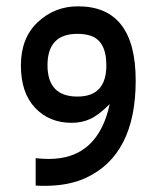

<svg xmlns="http://www.w3.org/2000/svg" viewBox="-20 -588 452 610"><path d="M228 -567.9Q411.1 -567.9 411.1 -332Q411.1 -96.2 252.9 -22.9Q198.2 2.4 122.1 2.4H109.4L93.3 1.5V-85.4Q116.7 -83 135.3 -83Q291 -83 328.6 -257.3Q293.9 -222.7 267.1 -210.2Q240.2 -197.8 207.5 -197.8Q136.7 -197.8 91.6 -245.4Q46.4 -293 46.4 -380.1Q46.4 -467.3 99.9 -517.6Q153.3 -567.9 228 -567.9ZM226.1 -281.2Q317.9 -281.2 317.9 -380.4Q317.9 -460.4 264.2 -475.6Q247.1 -480.5 226.1 -480.5Q130.9 -480.5 130.9 -380.9Q130.9 -281.2 226.1 -281.2Z"/></svg>

Font: Keraleeyam
Style: Regular
Weight: 400
Designer: Hussain K. H.
Foundry: Swathanthra Malayalam Computing(SMC) http://smc.org.in
Version: Version 3.0.0+20221109